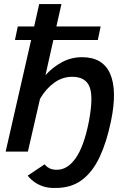

<svg xmlns="http://www.w3.org/2000/svg" viewBox="-20 -750 648 950"><path d="M8 0 134 -552H54L68 -619H149L174 -730H284L259 -619H478L464 -552H244L205 -378Q240 -417 286 -442Q332 -467 386 -467Q489 -467 525 -385Q561 -303 529 -150Q508 -48 473.5 26Q439 100 386 140Q333 180 256 180Q219 181 193 172Q167 163 150 150.5Q133 138 125 128.5Q117 119 117 119L201 63Q201 63 207 70Q213 77 226.5 83.5Q240 90 262 90Q314 90 354.5 32.5Q395 -25 419 -145Q443 -269 423.5 -319.5Q404 -370 337 -370Q289 -370 248 -340.5Q207 -311 178 -261L118 0Z"/></svg>

Font: Raleway SemiBold
Style: Italic
Weight: 600
Italic angle: -12°
Designer: Matt McInerney, Pablo Impallari, Rodrigo Fuenzalida
Foundry: Matt McInerney, Pablo Impallari, Rodrigo Fuenzalida
Version: Version 4.026